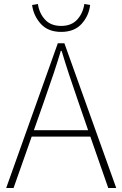

<svg xmlns="http://www.w3.org/2000/svg" viewBox="-20 -943 614 963"><path d="M403 -923 432 -918Q426 -864 389.5 -823.5Q353 -783 287 -783Q221 -783 184.5 -823.5Q148 -864 141 -918L170 -923Q177 -876 206 -844.5Q235 -813 287 -813Q338 -813 367 -844.5Q396 -876 403 -923ZM150 -290H422L372 -435Q322 -578 289 -688H285Q258 -596 201 -435ZM523 0 433 -258H139L48 0H11L270 -726H303L563 0Z"/></svg>

Font: Noto Sans Korean Thin
Style: Regular
Weight: 250
Designer: Ryoko NISHIZUKA  (kana & ideographs); Paul D. Hunt (Latin, Greek & Cyrillic); Wenlong ZHANG  (bopomofo); Sandoll Communi
Foundry: Adobe Systems Incorporated
Version: Version 1.0001;PS 1;hotconv 1.0.78;makeotf.lib2.5.61930